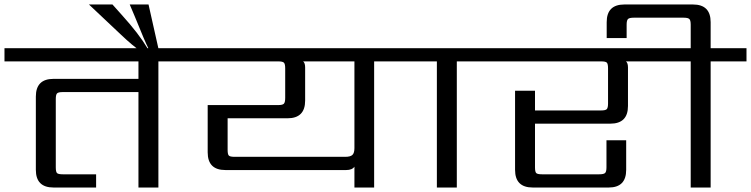

<svg xmlns="http://www.w3.org/2000/svg" viewBox="-40 -837 3352 857"><path d="M827 -622V-563H667V0H578V-426H240Q220 -426 214.5 -420Q209 -414 209 -395V-90Q209 -70 214.5 -64.5Q220 -59 240 -59H389V0H199Q120 0 120 -79V-406Q120 -485 199 -485H578V-563H-20V-622Z M618 -622H622Q609 -646 561 -765L539 -817H623L669 -612H584Q556 -629 497 -685L357 -817H462L504 -770Q580 -686 618 -622Z M1542 -176V-563H1313Q1322 -556 1322 -536V-388Q1322 -309 1243 -309H976V-168Q976 -148 981.5 -142.5Q987 -137 1007 -137H1501Q1524 -137 1533 -145.5Q1542 -154 1542 -176ZM1790 -622V-563H1630V0H1542V-93Q1532 -78 1505 -78H966Q887 -78 887 -157V-368H1202Q1221 -368 1227 -374Q1233 -380 1233 -400V-532Q1233 -552 1227 -557.5Q1221 -563 1202 -563H787V-622Z M2159 -622V-563H1999V0H1910V-563H1750V-622Z M2923 -622V-563H2754Q2763 -556 2763 -536V-364Q2763 -285 2684 -285H2348V-90Q2348 -70 2353.5 -64.5Q2359 -59 2379 -59H2635Q2655 -59 2661 -65Q2667 -71 2667 -90V-211H2755V-79Q2755 0 2677 0H2338Q2259 0 2259 -79V-432H2348V-344H2643Q2663 -344 2668.5 -350Q2674 -356 2674 -375V-532Q2674 -552 2668.5 -557.5Q2663 -563 2643 -563H2119V-622Z M3292 -622V-563H3132V0H3043V-563H2883V-622H3043V-727Q3043 -746 3037 -752Q3031 -758 3012 -758H2788Q2769 -758 2763 -752Q2757 -746 2757 -727V-667H2668V-738Q2668 -817 2747 -817H3053Q3132 -817 3132 -738V-622Z"/></svg>

Font: Sarpanch
Style: Regular
Weight: 400
Designer: Manushi Parikh (Devanagari and Latin), Jyotish Sonowal (Devanagari)
Foundry: Indian Type Foundry
Version: Version 2.004;PS 1.0;hotconv 1.0.78;makeotf.lib2.5.61930; tt